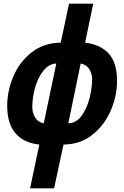

<svg xmlns="http://www.w3.org/2000/svg" viewBox="-20 -780 672 1040"><path d="M193 3Q108 -6 63.5 -58.5Q19 -111 19 -207Q19 -287 52 -365.5Q85 -444 151 -496Q217 -548 309 -549L354 -760H485L441 -549Q527 -538 570.5 -488Q614 -438 614 -341Q614 -261 580 -181.5Q546 -102 480.5 -50Q415 2 324 3L273 240H143ZM285 -436Q245 -434 215.5 -397.5Q186 -361 170.5 -307Q155 -253 155 -199Q155 -169 170.5 -143.5Q186 -118 217 -112ZM479 -350Q479 -381 463.5 -405.5Q448 -430 417 -436L350 -112Q393 -113 422 -153Q451 -193 465 -248.5Q479 -304 479 -350Z"/></svg>

Font: Noto Sans Display Ex Bold Cond
Style: Italic
Weight: 800
Width: 3
Italic angle: -12°
Designer: Monotype Design team
Foundry: Monotype Imaging Inc.
Version: Version 1.000